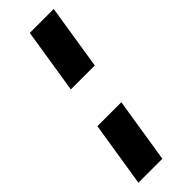

<svg xmlns="http://www.w3.org/2000/svg" viewBox="-290 -727 930 930"><g transform="rotate(-45 175.0 -262.5)"><path d="M111 -371 164 -705H328L275 -371ZM23 180 76 -154H240L187 180Z"/></g></svg>

Font: Nunito Sans 6pt Black
Style: Italic
Weight: 900
Italic angle: -9°
Version: Version 3.101;gftools[0.9.27]